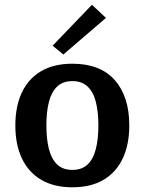

<svg xmlns="http://www.w3.org/2000/svg" viewBox="-20 -774 608 807"><path d="M284.3 13.2Q206.4 13.2 152.8 -18.5Q99.3 -50.3 71.9 -108.4Q44.5 -166.5 44.5 -246.6Q44.5 -327.1 71.9 -385.2Q99.3 -443.4 152.8 -474.8Q206.4 -506.2 284.3 -506.2Q401.5 -506.2 462.4 -437.3Q523.4 -368.4 523.4 -246.6Q523.4 -166.5 496 -108.2Q468.5 -49.9 415.5 -18.4Q362.5 13.2 284.3 13.2ZM284.3 -59.9Q324.3 -59.9 348.3 -82.9Q372.3 -105.9 382.9 -148Q393.5 -190 393.5 -246.6Q393.5 -303.6 382.9 -345.4Q372.3 -387.1 348.3 -410.1Q324.3 -433.1 284.3 -433.1Q244.3 -433.1 220.3 -410.3Q196.3 -387.5 185.6 -345.7Q175 -304 175 -246.6Q175 -189.6 185.6 -147.6Q196.3 -105.5 220.3 -82.7Q244.3 -59.9 284.3 -59.9ZM246.2 -544.9 201.2 -582 366.5 -754 425.3 -698.7Z"/></svg>

Font: Andada Pro
Style: Regular
Weight: 400
Designer: Carolina Giovagnoli
Foundry: Huerta Tipografica
Version: Version 3.003